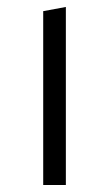

<svg xmlns="http://www.w3.org/2000/svg" viewBox="-20 -531 313 551"><path d="M169 -511V0H104V-499Z"/></svg>

Font: Changa ExtraLight
Style: Regular
Weight: 275
Designer: Eduardo Rodriguez Tunni
Foundry: Eduardo Rodriguez Tunni
Version: Version 2.002; ttfautohint (v1.5) -l 8 -r 50 -G 200 -x 14 -H